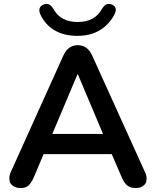

<svg xmlns="http://www.w3.org/2000/svg" viewBox="-20 -941 784 969"><path d="M371 -566 244 -265H500L373 -566ZM84 8Q60 8 45.5 -3Q31 -14 29 -25.5Q27 -37 27 -41Q27 -56 35 -74L299 -659Q312 -688 330.5 -700.5Q349 -713 373 -713Q396 -713 414.5 -700.5Q433 -688 446 -659L711 -74Q720 -56 720 -40Q720 -36 718 -24.5Q716 -13 702 -2.5Q688 8 665 8Q637 8 621.5 -5.5Q606 -19 594 -47L544 -163H200L151 -47Q138 -18 124 -5Q110 8 84 8ZM371 -760Q302 -760 254 -789Q206 -818 183 -870Q175 -889 181 -901.5Q187 -914 202 -919Q218 -924 229 -918Q240 -912 250 -895Q268 -863 298 -846.5Q328 -830 372 -830Q416 -830 446 -846.5Q476 -863 494 -895Q504 -912 515 -918Q526 -924 542 -919Q557 -914 562.5 -902Q568 -890 559 -871Q533 -819 485.5 -789.5Q438 -760 371 -760Z"/></svg>

Font: Nunito
Style: Bold
Weight: 700
Designer: Vernon Adams
Foundry: Vernon Adams
Version: Version 3.602